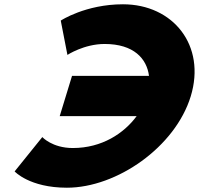

<svg xmlns="http://www.w3.org/2000/svg" viewBox="-20 -860 927 895"><path d="M319.4 -170C455.6 -170 557.8 -238.6 616.9 -318.5H258.3L315.8 -506.5H674.5C664.3 -586.2 604.1 -655 467.7 -655C371.7 -655 294.3 -604 294.3 -604L263.2 -764C263.2 -764 378.4 -840 553.2 -840C787.2 -840 941.5 -648 869.1 -411C796.9 -175 524.8 15 291.8 15C117 15 48.2 -61 48.2 -61L177.2 -221C177.2 -221 223.4 -170 319.4 -170Z"/></svg>

Font: Hussar
Style: BdSuprConOblThree
Weight: 700
Foundry: Cannot Into Space Fonts
Version: Version 2.00